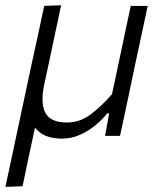

<svg xmlns="http://www.w3.org/2000/svg" viewBox="-22 -518 614 732"><path d="M-1.5 194.5Q10.5 139.5 21.8 86.8Q33 34 46 -27.5L98 -271Q112 -334.5 123.5 -387.5Q134.5 -440.5 146.5 -495.5L211 -498Q199.5 -443 188 -389.5Q176.5 -335.5 164 -276.5L146 -192.5Q140 -163.5 140 -140Q140 -109 151 -88Q170 -51 233.5 -51Q283 -51 324.5 -82.5Q366 -114 405 -159L430 -276Q442.5 -335.5 453.5 -387.8Q464.5 -440 476.5 -495.5H541Q529 -439.5 518 -387Q506.5 -334 493 -271L468 -151.5Q461 -119 453 -80.5L435.5 0H378.5L386.5 -43Q390 -64 394 -86H387Q370.5 -65 344.5 -42.8Q318.5 -20.5 285 -5Q251.5 10.5 214 10.5Q143 10.5 111.5 -31.5L110 -25Q97.5 33.5 86.5 84.8Q75.5 136 64 192Z"/></svg>

Font: Heraclito Light
Style: Italic
Weight: 300
Italic angle: -12°
Designer: Kostas Bartsokas (font) & Cristiano Sobral (main changes)
Foundry: Kostas Bartsokas (font) & Cristiano Sobral (main changes)
Version: Version 1.00;July 8, 2020;FontCreator 13.0.0.2655 64-bit